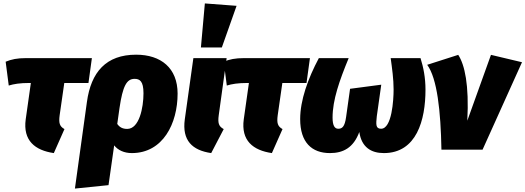

<svg xmlns="http://www.w3.org/2000/svg" viewBox="-20 -873 3065 1120"><path d="M355 -389H496L516 -534H132C80 -534 47 -527 13 -513L31 -374C61 -383 95 -389 153 -389H160L130 -177C113 -53 184 4 294 20L356 -120C327 -136 322 -156 328 -201Z M774 -554C599 -554 511 -453 487 -278L417 227L613 207L646 -25C668 3 704 20 749 20C931 20 1016 -153 1016 -327C1016 -476 919 -554 774 -554ZM722 -121C696 -121 678 -130 664 -150L677 -242C696 -372 719 -413 765 -413C795 -413 817 -400 817 -329C817 -244 792 -121 722 -121Z M1175 -853 1152 -596H1274L1360 -839ZM1302 -534H1108L1058 -177C1041 -53 1102 4 1212 20L1285 -120C1255 -136 1250 -156 1256 -201Z M1627 -389H1768L1788 -534H1404C1352 -534 1319 -527 1285 -513L1303 -374C1333 -383 1367 -389 1425 -389H1432L1402 -177C1385 -53 1456 4 1566 20L1628 -120C1599 -136 1594 -156 1600 -201Z M1905 20C1982 20 2042 -11 2076 -103C2089 -14 2145 20 2219 20C2410 20 2462 -172 2462 -350C2462 -420 2450 -480 2433 -534H2259C2267 -475 2276 -413 2276 -351C2276 -289 2266 -122 2203 -122C2171 -122 2173 -147 2178 -195L2204 -379L2022 -355L1999 -191C1991 -132 1975 -122 1953 -122C1933 -122 1920 -139 1920 -187C1920 -290 1960 -403 2014 -534H1840C1776 -414 1731 -288 1731 -178C1731 -43 1798 20 1905 20Z M2653 -553 2472 -495C2530 -416 2551 -226 2555 0H2795L3025 -510L2844 -553L2706 -169C2717 -378 2691 -495 2653 -553Z"/></svg>

Font: Fira Sans Heavy
Style: Italic
Weight: 900
Italic angle: -8°
Designer: bBox Type GmbH & Carrois Corporate GbR & Edenspiekermann AG
Foundry: bBox Type GmbH & Carrois Corporate GbR & Edenspiekermann AG
Version: Version 4.301;PS 004.301;hotconv 1.0.88;makeotf.lib2.5.64775